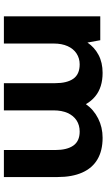

<svg xmlns="http://www.w3.org/2000/svg" viewBox="200 -748 548 988"><g transform="rotate(90 474.0 -254.0)"><path d="M64 0V-496H187L199 -430Q223 -466 262.5 -487Q302 -508 355 -508Q392 -508 422.5 -498.5Q453 -489 476.5 -469.5Q500 -450 516 -422Q544 -462 589.5 -485Q635 -508 689 -508Q755 -508 800 -481.5Q845 -455 868 -403Q891 -351 891 -277V0H752V-264Q752 -325 729 -357.5Q706 -390 657 -390Q624 -390 599.5 -374Q575 -358 561.5 -328Q548 -298 548 -256V0H408V-264Q408 -325 385 -357.5Q362 -390 311 -390Q280 -390 255.5 -374Q231 -358 217.5 -328Q204 -298 204 -256V0Z"/></g></svg>

Font: DM Sans 24pt ExtraBold
Style: Regular
Weight: 800
Designer: Colophon Foundry, Jonny Pinhorn
Foundry: Colophon Foundry
Version: Version 4.004;gftools[0.9.30]